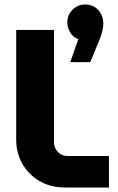

<svg xmlns="http://www.w3.org/2000/svg" viewBox="-20 -833 523 853"><path d="M269 0Q204 0 155 -29Q106 -58 79 -106Q52 -154 52 -212V-700H220V-200Q220 -176 237 -158Q254 -140 279 -140H464V0ZM292 -557 328 -659Q304 -668 291.5 -689.5Q279 -711 279 -733Q279 -767 302.5 -790Q326 -813 358 -813Q395 -813 417 -788Q439 -763 439 -729Q439 -699 422 -656L381 -557Z"/></svg>

Font: MuseoModerno
Style: Bold
Weight: 700
Designer: Pablo Cosgaya, Héctor Gatti, Marcela Romero, and the Authors of The MuseoModerno Project.
Foundry: Omnibus-Type Team
Version: Version 1.001